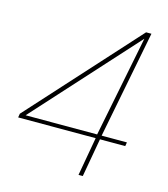

<svg xmlns="http://www.w3.org/2000/svg" viewBox="-106 -783 757 866"><g transform="rotate(15 272.5 -350.0)"><path d="M341 0 373 -180H11L14 -198L469 -700H494L396 -198H514L511 -180H393L361 0ZM41 -198H375L469 -670Z"/></g></svg>

Font: DM Sans 10pt Thin
Style: Italic
Weight: 250
Italic angle: -10°
Version: Version 4.004;gftools[0.9.30]